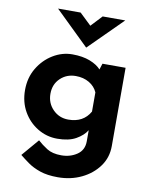

<svg xmlns="http://www.w3.org/2000/svg" viewBox="-98 -764 828 1055"><g transform="rotate(10 316.5 -236.5)"><path d="M298 220Q239 220 198.5 206Q158 192 130 172Q102 152 80 134L162 38Q185 59 215.5 78.5Q246 98 296 98Q346 98 383.5 72.5Q421 47 421 -2V-64Q402 -33 362 -10.5Q322 12 258 12Q199 12 148.5 -18.5Q98 -49 68 -101.5Q38 -154 38 -221Q38 -290 70 -343.5Q102 -397 153 -428Q204 -459 261 -459Q318 -459 359 -443Q400 -427 421 -403L432 -437H561V0Q561 64 525 113.5Q489 163 429.5 191.5Q370 220 298 220ZM179 -225Q179 -173 214 -137.5Q249 -102 300 -102Q384 -102 421 -168V-275Q407 -307 375 -326Q343 -345 300 -345Q249 -345 214 -311.5Q179 -278 179 -225ZM265 -693 330 -631 388 -693H514L329 -509H328L139 -693Z"/></g></svg>

Font: Reem Kufi
Style: Bold
Weight: 700
Designer: Khaled Hosny
Version: Version 1.001